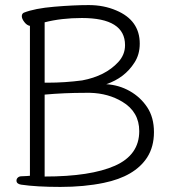

<svg xmlns="http://www.w3.org/2000/svg" viewBox="-20 -729 672 757"><path d="M98 -627Q86 -629 76 -642Q66 -655 66 -665Q66 -675 74 -679Q117 -696 194 -702.5Q271 -709 330 -709Q389 -709 438 -688Q531 -649 531 -557Q531 -514 510 -482Q472 -422 399 -397Q449 -394 491.5 -370Q534 -346 560.5 -306Q587 -266 587 -208Q587 -150 560 -108Q511 -33 389 -8Q312 8 218 8Q124 8 63 -1Q45 -4 45 -17Q45 -24 50.5 -29Q56 -34 64.5 -34Q73 -34 86 -35L98 -36ZM473 -551Q473 -658 303 -658Q222 -658 156 -641V-403H169Q236 -403 304 -412Q395 -429 446 -484Q473 -513 473 -551ZM316 -363Q233 -363 156 -356V-33Q337 -33 433 -75.5Q529 -118 529 -212Q529 -288 462 -328Q407 -361 336 -363Z"/></svg>

Font: ToneOZ-Pinyin-WenKai-Light
Style: Light
Weight: 300
Designer: Fontworks Inc.
Foundry: ToneOZ
Version: Version 0.240331